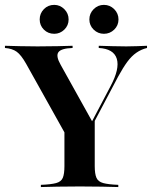

<svg xmlns="http://www.w3.org/2000/svg" viewBox="-41 -756 614 776"><path d="M253.2 -160.5 64.5 -498.4Q44.4 -533.9 26.6 -546.8Q8.9 -559.7 -21 -562.1V-571Q7.3 -570.2 40.3 -569.4Q73.4 -568.5 110.5 -568.5Q156.5 -568.5 192.7 -569.4Q229 -570.2 252.4 -571V-562.1Q206.5 -560.5 195.2 -545.2Q183.9 -529.8 204 -494.4L335.5 -258.1L321 -246.8L405.6 -407.3Q443.5 -478.2 431 -518.5Q418.5 -558.9 358.1 -562.1V-571Q387.9 -570.2 413.3 -569.4Q438.7 -568.5 469.4 -568.5Q492.7 -568.5 512.9 -569.4Q533.1 -570.2 553.2 -571V-562.1Q529.8 -556.5 510.5 -543.1Q491.1 -529.8 473.8 -506.5Q456.5 -483.1 436.3 -446L285.5 -160.5ZM124.2 0V-8.9Q165.3 -10.5 185.9 -16.1Q206.5 -21.8 212.9 -37.5Q219.4 -53.2 219.4 -84.7V-250.8L290.3 -194.4L341.9 -276.6V-84.7Q341.9 -53.2 348.8 -37.5Q355.6 -21.8 376.2 -16.1Q396.8 -10.5 437.1 -8.9V0Q412.1 -0.8 370.6 -1.6Q329 -2.4 282.3 -2.4Q233.1 -2.4 191.1 -1.6Q149.2 -0.8 124.2 0ZM379 -619.4Q354.8 -619.4 337.5 -636.3Q320.2 -653.2 320.2 -677.4Q320.2 -701.6 337.5 -719Q354.8 -736.3 379 -736.3Q403.2 -736.3 420.6 -719Q437.9 -701.6 437.9 -677.4Q437.9 -653.2 420.6 -636.3Q403.2 -619.4 379 -619.4ZM178.2 -619.4Q153.2 -619.4 136.3 -636.3Q119.4 -653.2 119.4 -677.4Q119.4 -701.6 136.3 -719Q153.2 -736.3 178.2 -736.3Q201.6 -736.3 219 -719Q236.3 -701.6 236.3 -677.4Q236.3 -653.2 219 -636.3Q201.6 -619.4 178.2 -619.4Z"/></svg>

Font: Playfair 144pt
Style: Bold
Weight: 700
Version: Version 2.001;gftools[0.9.30]